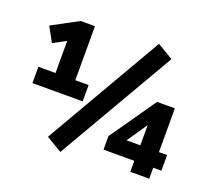

<svg xmlns="http://www.w3.org/2000/svg" viewBox="-129 -895 1179 1085"><g transform="rotate(20 461.0 -352.5)"><path d="M54 -282V-380H157V-599H205L80 -532L32 -620L190 -705H276V-380H356V-282ZM335 30 240 -27 650 -735 746 -678ZM745 0V-66H560V-147L752 -423H859V-160H908V-66H859V0ZM747 -160V-308H765L653 -143V-160Z"/></g></svg>

Font: Nunito Sans 12pt ExtraLight 12pt ExtraBold
Style: Regular
Weight: 800
Version: Version 3.101;gftools[0.9.27]